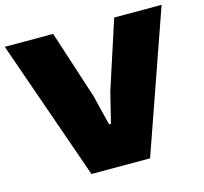

<svg xmlns="http://www.w3.org/2000/svg" viewBox="-112 -859 1039 978"><g transform="rotate(-15 407.5 -370.0)"><path d="M-6 -740H249L366 -380L405 -221H415L454 -380L571 -740H821L562 0H253Z"/></g></svg>

Font: Encode Sans Wide
Style: Black
Weight: 900
Designer: Pablo Impallari, Andres Torresi
Foundry: Pablo Impallari, Andres Torresi
Version: Version 1.000; ttfautohint (v1.00) -l 8 -r 50 -G 200 -x 14 -